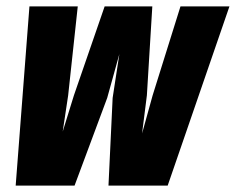

<svg xmlns="http://www.w3.org/2000/svg" viewBox="-20 -580 737 600"><path d="M29 0 72 -560H223L193 -282L176 -169L211 -282L307 -560H456L439 -282L424 -163L457 -282L544 -560H697L504 0H319L332 -274L353 -411L315 -274L213 0Z"/></svg>

Font: Azeret Mono Thin ExtraBold
Style: Italic
Weight: 800
Italic angle: -12°
Version: Version 1.002